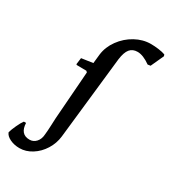

<svg xmlns="http://www.w3.org/2000/svg" viewBox="-368 -856 1074 1211"><g transform="rotate(30 169.5 -250.0)"><path d="M27 -444 110 -456 117 -522Q124 -580 161 -631Q198 -682 252.5 -712Q307 -742 365 -742Q392 -742 421.5 -738Q451 -734 470 -727L474 -716L431 -622L411 -619Q358 -657 317 -657Q281 -657 261.5 -633Q242 -609 235 -556L169 44Q163 97 134.5 142.5Q106 188 63 215Q20 242 -26 242Q-65 242 -96 227Q-127 212 -135 189Q-129 167 -113.5 133.5Q-98 100 -85 83H-69Q-66 164 2 164Q30 164 49.5 142.5Q69 121 71 85Q74 60 76 11Q76 -5 78 -35L104 -384L96 -392L24 -393L21 -398Z"/></g></svg>

Font: Alegreya SC
Style: Bold Italic
Weight: 700
Italic angle: -7°
Designer: Juan Pablo del Peral
Foundry: Huerta Tipografica
Version: Version 2.007; ttfautohint (v1.6)